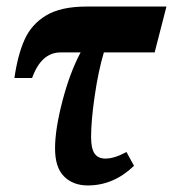

<svg xmlns="http://www.w3.org/2000/svg" viewBox="-20 -556 528 586"><path d="M148 -103Q148 -161 170.5 -247.5Q193 -334 226 -396H165Q106 -396 78 -318H24Q34 -388 55 -435Q76 -482 121 -509Q166 -536 244 -536H488L452 -396H297Q280 -339 269 -263Q258 -187 258 -138Q258 -103 268.5 -87.5Q279 -72 302 -72Q329 -72 366 -92L389 -50Q327 10 248 10Q203 10 175.5 -17.5Q148 -45 148 -103Z"/></svg>

Font: Noto Serif NarrowExtraBold
Style: Italic
Weight: 800
Width: 4
Italic angle: -12°
Designer: Monotype Design Team
Foundry: Monotype Imaging Inc.
Version: Version 1.001